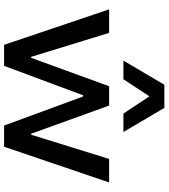

<svg xmlns="http://www.w3.org/2000/svg" viewBox="36 -838 803 914"><g transform="rotate(90 437.0 -381.5)"><path d="M194 0 25 -500H137L251 -129H256L391 -500H483L617 -129H622L737 -500H849L679 0H578L440 -376H434L294 0ZM269 -568 384 -763H494L609 -568H521L439 -692L358 -568Z"/></g></svg>

Font: Nunito Sans 6pt SemiBold
Style: Regular
Weight: 600
Version: Version 3.101;gftools[0.9.27]